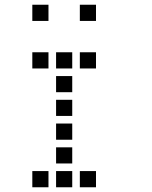

<svg xmlns="http://www.w3.org/2000/svg" viewBox="-20 -804 640 808"><path d="M117 -784Q116 -784 116 -784Q116 -784 116 -783V-717Q116 -716 116 -716Q116 -716 117 -716H183Q184 -716 184 -716Q184 -716 184 -717V-783Q184 -784 184 -784Q184 -784 183 -784ZM317 -784Q316 -784 316 -784Q316 -784 316 -783V-717Q316 -716 316 -716Q316 -716 317 -716H383Q384 -716 384 -716Q384 -716 384 -717V-783Q384 -784 384 -784Q384 -784 383 -784ZM117 -584Q116 -584 116 -584Q116 -584 116 -583V-517Q116 -516 116 -516Q116 -516 117 -516H183Q184 -516 184 -516Q184 -516 184 -517V-583Q184 -584 184 -584Q184 -584 183 -584ZM217 -584Q216 -584 216 -584Q216 -584 216 -583V-517Q216 -516 216 -516Q216 -516 217 -516H283Q284 -516 284 -516Q284 -516 284 -517V-583Q284 -584 284 -584Q284 -584 283 -584ZM317 -584Q316 -584 316 -584Q316 -584 316 -583V-517Q316 -516 316 -516Q316 -516 317 -516H383Q384 -516 384 -516Q384 -516 384 -517V-583Q384 -584 384 -584Q384 -584 383 -584ZM217 -484Q216 -484 216 -484Q216 -484 216 -483V-417Q216 -416 216 -416Q216 -416 217 -416H283Q284 -416 284 -416Q284 -416 284 -417V-483Q284 -484 284 -484Q284 -484 283 -484ZM217 -384Q216 -384 216 -384Q216 -384 216 -383V-317Q216 -316 216 -316Q216 -316 217 -316H283Q284 -316 284 -316Q284 -316 284 -317V-383Q284 -384 284 -384Q284 -384 283 -384ZM217 -284Q216 -284 216 -284Q216 -284 216 -283V-217Q216 -216 216 -216Q216 -216 217 -216H283Q284 -216 284 -216Q284 -216 284 -217V-283Q284 -284 284 -284Q284 -284 283 -284ZM217 -184Q216 -184 216 -184Q216 -184 216 -183V-117Q216 -116 216 -116Q216 -116 217 -116H283Q284 -116 284 -116Q284 -116 284 -117V-183Q284 -184 284 -184Q284 -184 283 -184ZM117 -84Q116 -84 116 -84Q116 -84 116 -83V-17Q116 -16 116 -16Q116 -16 117 -16H183Q184 -16 184 -16Q184 -16 184 -17V-83Q184 -84 184 -84Q184 -84 183 -84ZM217 -84Q216 -84 216 -84Q216 -84 216 -83V-17Q216 -16 216 -16Q216 -16 217 -16H283Q284 -16 284 -16Q284 -16 284 -17V-83Q284 -84 284 -84Q284 -84 283 -84ZM317 -84Q316 -84 316 -84Q316 -84 316 -83V-17Q316 -16 316 -16Q316 -16 317 -16H383Q384 -16 384 -16Q384 -16 384 -17V-83Q384 -84 384 -84Q384 -84 383 -84Z"/></svg>

Font: Doto SemiBold
Style: Regular
Weight: 600
Monospace: yes
Version: Version 1.000